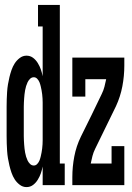

<svg xmlns="http://www.w3.org/2000/svg" viewBox="-20 -755 540 783"><path d="M88 8Q73 8 60.5 -1.5Q48 -11 40 -23.5Q32 -36 27 -50.5Q22 -65 18.5 -79.5Q15 -94 12.5 -109Q10 -124 9 -139.5Q8 -155 7.5 -170Q7 -185 7 -200V-320Q7 -335 7.5 -350Q8 -365 9 -380.5Q10 -396 12.5 -411Q15 -426 18.5 -440.5Q22 -455 27 -469.5Q32 -484 40 -496.5Q48 -509 60.5 -518.5Q73 -528 88 -528Q103 -528 114.5 -519.5Q126 -511 134 -498Q142 -485 146.5 -472Q151 -459 154 -444V-647H135V-735H224V-88H244V0H154V-76Q151 -61 146.5 -48Q142 -35 134 -22Q126 -9 114.5 -0.5Q103 8 88 8ZM118 -80Q126 -80 132 -86.5Q138 -93 141 -100.5Q144 -108 146 -116.5Q148 -125 149.5 -133Q151 -141 152 -149.5Q153 -158 153.5 -166.5Q154 -175 154 -183.5Q154 -192 154 -200V-320Q154 -328 154 -336.5Q154 -345 153.5 -353.5Q153 -362 152 -370.5Q151 -379 149.5 -387Q148 -395 146 -403.5Q144 -412 141 -419.5Q138 -427 132 -433.5Q126 -440 118 -440Q109 -440 102.5 -433.5Q96 -427 92.5 -419.5Q89 -412 86.5 -404Q84 -396 82.5 -387.5Q81 -379 80 -370.5Q79 -362 78.5 -354Q78 -346 77.5 -337.5Q77 -329 77 -320V-200Q77 -191 77.5 -182.5Q78 -174 78.5 -166Q79 -158 80 -149.5Q81 -141 82.5 -132.5Q84 -124 86.5 -116Q89 -108 92.5 -100.5Q96 -93 102.5 -86.5Q109 -80 118 -80ZM275 0V-33Q275 -75 283 -117Q291 -159 310 -198L353 -285L395 -372Q402 -386 406 -401.5Q410 -417 413 -432H328V-361H275V-520H487V-488Q487 -445 479 -403Q471 -361 453 -322L368 -148Q361 -134 357 -118.5Q353 -103 350 -88H435V-159H487V0Z"/></svg>

Font: Iosevka Curly Slab Semibold
Style: Regular
Weight: 600
Monospace: yes
Designer: Belleve Invis
Foundry: Belleve Invis
Version: Version 22.1.2; ttfautohint (v1.8.4)